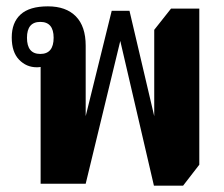

<svg xmlns="http://www.w3.org/2000/svg" viewBox="-20 -579 705 605"><path d="M465 6 359 -450 250 0H108V-368Q102 -367 96 -367Q63 -367 40 -391Q17 -415 17 -461Q17 -508 45 -533.5Q73 -559 131 -559Q188 -559 219 -527.5Q250 -496 250 -435V-213L332 -545H388L466 -213V-485L519 -552H608V-60L557 6ZM107 -409Q149 -409 149 -460Q149 -510 107 -510Q65 -510 65 -460Q65 -409 107 -409Z"/></svg>

Font: Noto Serif Thai Condensed ExtraBold
Style: Regular
Weight: 800
Width: 3
Designer: Monotype Design Team
Foundry: Monotype Imaging Inc.
Version: Version 2.002; ttfautohint (v1.8.4.7-5d5b)